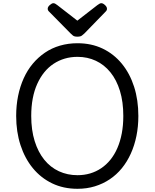

<svg xmlns="http://www.w3.org/2000/svg" viewBox="-20 -1160 965 1199"><path d="M464 19Q376 19 305.5 -15Q235 -49 185 -110Q135 -171 108 -254Q81 -337 81 -436Q81 -502 93 -561Q105 -620 128 -671Q151 -722 184.5 -762Q218 -802 260.5 -831Q303 -860 354.5 -875Q406 -890 464 -890Q551 -890 621 -856.5Q691 -823 741 -762Q791 -701 817.5 -618Q844 -535 844 -436Q844 -370 832 -311Q820 -252 797 -201Q774 -150 741 -109.5Q708 -69 665.5 -40.5Q623 -12 572.5 3.5Q522 19 464 19ZM464 -66Q506 -66 543 -77Q580 -88 612 -109.5Q644 -131 669.5 -162.5Q695 -194 713 -235.5Q731 -277 740.5 -327Q750 -377 750 -436Q750 -524 729 -592.5Q708 -661 669.5 -708.5Q631 -756 578.5 -780.5Q526 -805 464 -805Q422 -805 384.5 -794Q347 -783 314.5 -761.5Q282 -740 256.5 -708.5Q231 -677 212.5 -636Q194 -595 184.5 -545Q175 -495 175 -436Q175 -348 196.5 -279Q218 -210 256.5 -162.5Q295 -115 348 -90.5Q401 -66 464 -66ZM613 -1140Q623 -1140 635.5 -1128.5Q648 -1117 648 -1106Q648 -1104 647.5 -1100Q647 -1096 642 -1090L507 -951Q500 -945 491.5 -938Q483 -931 463 -931Q444 -931 435.5 -938Q427 -945 421 -951L284 -1090Q279 -1096 278.5 -1100Q278 -1104 278 -1106Q278 -1117 291 -1128.5Q304 -1140 313 -1140Q320 -1140 325.5 -1136.5Q331 -1133 338 -1128L463 -1031L588 -1128Q596 -1133 601 -1136.5Q606 -1140 613 -1140Z"/></svg>

Font: Playwrite IT Moderna
Style: Regular
Weight: 400
Designer: Veronika Burian, José Scaglione
Foundry: TypeTogether
Version: Version 1.002